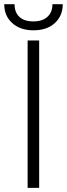

<svg xmlns="http://www.w3.org/2000/svg" viewBox="-39 -906 322 926"><path d="M149.9 0H94.2V-710.9H149.9ZM263.7 -885.7Q263.7 -830.1 225.6 -794.9Q187.5 -759.8 122.6 -759.8Q58.6 -759.8 20 -794.7Q-18.6 -829.6 -18.6 -885.7H31.2Q31.2 -846.7 54.4 -824.7Q77.6 -802.7 122.6 -802.7Q165 -802.7 189.5 -824.7Q213.9 -846.7 213.9 -885.7Z"/></svg>

Font: Roboto Condensed Light
Style: Regular
Weight: 300
Designer: Google
Version: Version 2.134; 2016